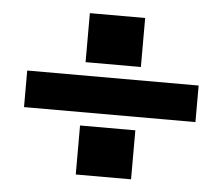

<svg xmlns="http://www.w3.org/2000/svg" viewBox="-43 -668 704 607"><g transform="rotate(5 309.0 -364.0)"><path d="M581 -421.5V-305.5H37V-421.5ZM218.5 -263H394V-107.5H218.5ZM218.5 -619.5H394V-464H218.5Z"/></g></svg>

Font: Hepta Slab
Style: Bold
Weight: 700
Designer: Michael LaGattuta
Foundry: Michael LaGattuta
Version: Version 1.100